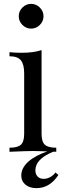

<svg xmlns="http://www.w3.org/2000/svg" viewBox="-20 -785 333 993"><path d="M205 -701Q205 -675 186 -656Q167 -637 141 -637Q115 -637 96 -656Q77 -675 77 -701Q77 -727 96 -746Q115 -765 141 -765Q167 -765 186 -746Q205 -727 205 -701ZM195 -93Q195 -52 212 -36.5Q229 -21 271 -21V0Q179 -4 150 -4Q121 -4 29 0V-21Q71 -21 88 -36.5Q105 -52 105 -93V-406Q105 -452 88 -473Q71 -494 29 -494V-515Q61 -512 91 -512Q154 -512 195 -526ZM250 2Q163 39 163 96Q163 116 174.5 128Q186 140 206 140Q224 140 240.5 130.5Q257 121 267 107L282 120Q237 188 169 188Q133 188 111.5 170Q90 152 90 123Q90 84 126 51.5Q162 19 228 -3H260Q257 0 250 2Z"/></svg>

Font: Myanmar April Display
Style: Regular
Weight: 400
Designer: Khon Soe Zaw Thu
Foundry: Myanmar OS
Version: Version 2.50 April 12, 2019